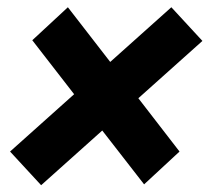

<svg xmlns="http://www.w3.org/2000/svg" viewBox="-20 -579 589 540"><path d="M8.3 -152.8 188.5 -314 70.8 -465.8 170.9 -558.6 290 -404.8 461.9 -558.6 549.3 -463.9 369.1 -302.7 484.9 -152.8 385.3 -60.5 267.6 -211.9 95.7 -58.1Z"/></svg>

Font: Reddit Sans Fudge ExBold Italic
Style: Regular
Weight: 800
Italic angle: -11.25°
Designer: Stephen Hutchings
Version: Version 1.013